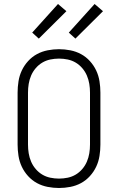

<svg xmlns="http://www.w3.org/2000/svg" viewBox="-20 -928 590 960"><path d="M275 12Q247 12 218.5 6.5Q190 1 165 -12.5Q140 -26 120.5 -47.5Q101 -69 89 -94.5Q77 -120 72.5 -148.5Q68 -177 68 -205V-465Q68 -493 72.5 -521.5Q77 -550 89 -575.5Q101 -601 120.5 -622.5Q140 -644 165 -657.5Q190 -671 218.5 -676.5Q247 -682 275 -682Q303 -682 331.5 -676.5Q360 -671 385 -657.5Q410 -644 429.5 -622.5Q449 -601 461 -575.5Q473 -550 477.5 -521.5Q482 -493 482 -465V-205Q482 -177 477.5 -148.5Q473 -120 461 -94.5Q449 -69 429.5 -47.5Q410 -26 385 -12.5Q360 1 331.5 6.5Q303 12 275 12ZM275 -35Q297 -35 318.5 -39.5Q340 -44 358.5 -55Q377 -66 391.5 -83Q406 -100 414.5 -120Q423 -140 426.5 -161.5Q430 -183 430 -205V-465Q430 -487 426.5 -508.5Q423 -530 414.5 -550Q406 -570 391.5 -587Q377 -604 358.5 -615Q340 -626 318.5 -630.5Q297 -635 275 -635Q253 -635 231.5 -630.5Q210 -626 191.5 -615Q173 -604 158.5 -587Q144 -570 135.5 -550Q127 -530 123.5 -508.5Q120 -487 120 -465V-205Q120 -183 123.5 -161.5Q127 -140 135.5 -120Q144 -100 158.5 -83Q173 -66 191.5 -55Q210 -44 231.5 -39.5Q253 -35 275 -35ZM357 -735 324 -765 453 -908 495 -872ZM174 -735 141 -765 270 -908 312 -872Z"/></svg>

Font: Lode Dark
Style: Regular
Weight: 400
Monospace: yes
Designer: Belleve Invis
Foundry: Belleve Invis
Version: Version 29.2.0; ttfautohint (v1.8.3)